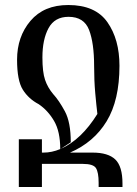

<svg xmlns="http://www.w3.org/2000/svg" viewBox="-20 -745 544 765"><path d="M259 -137H154Q186 -137 220 -151Q220 -221 195.5 -263Q171 -305 134 -330Q94 -351 71 -387.5Q48 -424 48 -507Q48 -599 101.5 -662Q155 -725 252 -725Q360 -725 408 -656.5Q456 -588 456 -483Q456 -346 405 -262Q354 -178 259 -137ZM262 -178 222 -152Q304 -188 368 -291Q364 -324 359.5 -374Q355 -424 355 -482Q355 -573 335 -625.5Q315 -678 253 -678Q198 -678 173.5 -633Q149 -588 149 -516Q149 -458 159.5 -427Q170 -396 192 -370Q215 -345 238.5 -301.5Q262 -258 262 -178ZM310 -92H147V0H55V-190H147V-137H349Q411 -137 439.5 -109.5Q468 -82 468 -14V0H373V-17Q373 -58 362.5 -75Q352 -92 310 -92Z"/></svg>

Font: Noto Serif Armenian Condensed Regular
Style: Regular
Weight: 400
Width: 3
Designer: Monotype Design Team
Foundry: Monotype Imaging Inc.
Version: Version 1.900